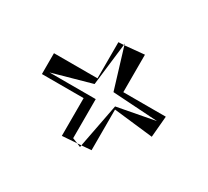

<svg xmlns="http://www.w3.org/2000/svg" viewBox="-85 -532 682 630"><g transform="rotate(30 255.5 -217.5)"><path d="M277 -244 448 -233 305 -206 273 -40 310 -43V-197L459 -180L466 -260H305V-402L231 -395ZM209 -394V-257H44V-178H202V-35L258 -39L238 -47V-195H63L210 -236L229 -395ZM258 -39 273 -40 272 -33ZM229 -401 231 -395H229Z"/></g></svg>

Font: Quebrada
Style: Regular
Weight: 400
Designer: deFharo
Foundry: deFharo
Version: Version 1.034 2012